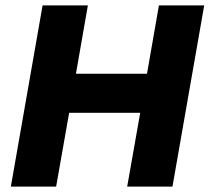

<svg xmlns="http://www.w3.org/2000/svg" viewBox="-20 -688 773 708"><path d="M616 0 733 -668H566L522 -416H260L304 -668H137L20 0H187L235 -272H497L449 0Z"/></svg>

Font: Celebes ExtraBold
Style: Italic
Weight: 800
Italic angle: -10°
Designer: Anugrah Pasau
Foundry: Lafontype
Version: Version 1.000